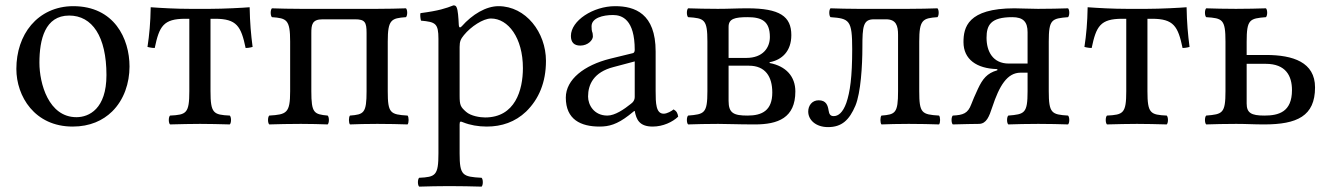

<svg xmlns="http://www.w3.org/2000/svg" viewBox="-20 -462 4948 716"><path d="M41 -205C41 -103 109 10 251 10C315.4 10 363.8 -12.7 397.9 -46C442.7 -89.8 463 -152.7 463 -214C463 -318 406 -439 253 -439C187.2 -439 132.9 -412 96.3 -369C60 -326.4 41 -268.2 41 -205ZM238 -404C324 -404 377 -326 377 -182C377 -56 312 -25 265 -25C161 -25 127 -151 127 -228C127 -315 148 -404 238 -404Z M686 -122C686 -39 675 -34 614 -31C608 -25 608 -4 614 2C653 1 692.7 0 726 0C760.3 0 799 1 837 2C843 -4 843 -25 837 -31C776 -34 765 -39 765 -122V-392H782C863 -392 879 -364 896 -283C909 -283 922 -287 922 -287C916 -333 912 -377 911 -435C888 -433 813 -429 763 -429H688C638 -429 582 -432 542 -435C541 -377 537 -333 530 -287C530 -287 544 -283 557 -283C574 -364 589 -392 671 -392H686Z M1386 -429H1102C1062 -429 1024 -430 994 -431C988 -425 988 -404 994 -398C1049 -394 1062 -389 1062 -307V-122C1062 -40 1049 -35 984 -31C978 -25 978 -4 984 2C1014 1 1062 0 1102 0C1142 0 1172 1 1202 2C1208 -4 1208 -25 1202 -31C1151 -36 1141 -40 1141 -122V-339C1141 -370 1144 -390 1183 -390H1304C1341 -390 1347 -379 1347 -339V-122C1347 -40 1337 -35 1285 -31C1280 -25 1280 -4 1285 2C1310 1 1347 0 1387 0C1427 0 1472 1 1500 2C1505 -4 1505 -25 1500 -31C1435 -35 1426 -40 1426 -122V-307C1426 -389 1439 -394 1494 -398C1500 -404 1500 -425 1494 -431C1464 -430 1426 -429 1386 -429Z M1710 -331C1736 -363 1781.8 -393 1811 -393C1875 -393 1930 -321 1930 -208C1930 -126 1901 -24 1789 -24C1771 -24 1736 -29 1718 -45.1C1697.9 -63.1 1694 -68.9 1694 -105V-287C1694 -308 1698.4 -316.7 1710 -331ZM1691 -368C1689.5 -398 1687.7 -423.7 1683 -434C1680.9 -438.6 1679 -442 1671 -442C1643 -431 1617 -422 1548 -413C1546 -407 1548 -391 1550 -385C1604 -380 1615 -375 1615 -317V110C1615 193 1604 198 1543 201C1537 207 1537 228 1543 234C1578 233 1615 232 1655 232C1695 232 1743 233 1776 234C1782 228 1782 207 1776 201C1705 197 1694 193 1694 110V2C1694 -11 1697.8 -9.7 1708 -5.5C1732.5 4.4 1763.4 10 1795 10C1851 10 1901 -7 1942 -46C1989 -92 2016 -154 2016 -235C2016 -341 1941 -439 1839 -439C1792.5 -439 1741.5 -408.5 1702 -364C1696.4 -357.7 1691.5 -358.4 1691 -368Z M2347 -233V-101C2347 -88 2341 -81 2333 -75C2307 -54 2273 -31 2245 -31C2195 -31 2173 -71 2173 -102C2173 -147 2194 -193 2268 -212ZM2347 -48C2353 -17 2363.6 10 2414 10C2452.3 10 2488.3 -7 2509 -27C2507.3 -39.3 2503.3 -47.7 2492 -54C2484.5 -47.8 2467.7 -38 2455 -38C2426 -38 2425 -77 2425 -123V-270C2425 -412 2347 -439 2274 -439C2192 -439 2109 -385 2109 -328C2109 -304 2121 -292 2144 -292C2173 -292 2191 -313 2191 -326C2191 -333 2190 -340 2188 -344C2187 -347 2186 -353 2186 -364C2186 -395 2228 -406 2266 -406C2300 -406 2347 -389 2347 -276C2347 -269 2344 -265 2341 -264L2255 -243C2159 -219 2090 -166 2090 -98C2090 -16 2146 10 2216 10C2250.8 10 2281 2 2325 -32L2345 -48Z M2697 -246V-362C2697 -392 2720 -398 2768 -398C2820 -398 2851 -383.5 2851 -324C2851 -284 2825 -246 2763 -246ZM2697 -217H2773C2834 -217 2860 -176.5 2860 -117C2860 -50 2822 -31 2768 -31C2716 -31 2697 -40 2697 -86ZM2657 -429C2614 -429 2579 -430 2546 -431C2540 -425 2540 -404 2546 -398C2607 -394 2618 -390 2618 -307V-122C2618 -39 2607 -36 2546 -31C2540 -25 2540 -4 2546 2C2579 1 2614 0 2658 0C2695 0 2728 2 2795 2C2881 2 2946 -22 2946 -121C2946 -177 2911 -215.5 2850 -227V-230C2896 -238.5 2931 -271 2931 -331C2931 -401 2888 -431 2767 -431C2726 -431 2699.9 -429 2657 -429Z M3408 -122V-307C3408 -389 3421 -394 3476 -398C3482 -404 3482 -425 3476 -431C3446 -430 3408 -429 3368 -429H3179C3146 -429 3107 -430 3077 -431C3071 -425 3071 -404 3077 -398C3147.7 -393 3158 -387 3158 -279C3158 -174 3150 -119 3136 -78C3123 -42 3106 -29 3089 -29C3076 -29 3072 -37 3070 -50C3067 -69 3061 -88 3033 -88C3008 -88 2994 -68 2994 -46C2994 -15 3022 12 3068 12C3119 12 3147 -14 3170 -68C3190 -116 3196 -218 3196 -286C3196 -364 3199 -390 3239 -390H3284C3322 -390 3329 -366 3329 -332V-122C3329 -40 3319 -35 3267 -31C3262 -25 3262 -4 3267 2C3292 1 3329 0 3369 0C3409 0 3454 1 3482 2C3487 -4 3487 -25 3482 -31C3417 -35 3408 -40 3408 -122Z M3659 -321C3659 -368 3674 -398 3755 -398C3796 -398 3812 -380.3 3812 -342V-225H3742C3682 -225 3659 -271 3659 -321ZM3631 0C3658.7 -0.8 3668.5 -26.6 3680.5 -63C3706.5 -141.5 3735.6 -191 3786 -191H3812V-122C3812 -39 3801 -36 3740 -31C3734 -25 3734 -4 3740 2C3773 1 3808.3 0 3852 0C3895.3 0 3931 1 3963 2C3969 -4 3969 -25 3963 -31C3902 -35 3891 -39 3891 -122V-307C3891 -390 3902 -393 3963 -398C3969 -404 3969 -425 3963 -431C3929 -430 3894.7 -429 3851 -429C3816.7 -429 3787.7 -431 3763 -431C3588 -431 3573 -359 3573 -305C3573 -240.3 3622.6 -206.6 3697.3 -204.4C3700.2 -204.2 3700.3 -200.5 3698.7 -199.8C3660.7 -189 3644.2 -167.5 3627 -131C3616 -107.7 3606.8 -85.8 3602 -73C3589.3 -39 3572 -33 3533 -31C3527 -25 3527 -4 3533 2C3553 1 3631 0 3631 0Z M4180 -122C4180 -39 4169 -34 4108 -31C4102 -25 4102 -4 4108 2C4147 1 4186.7 0 4220 0C4254.3 0 4293 1 4331 2C4337 -4 4337 -25 4331 -31C4270 -34 4259 -39 4259 -122V-392H4276C4357 -392 4373 -364 4390 -283C4403 -283 4416 -287 4416 -287C4410 -333 4406 -377 4405 -435C4382 -433 4307 -429 4257 -429H4182C4132 -429 4076 -432 4036 -435C4035 -377 4031 -333 4024 -287C4024 -287 4038 -283 4051 -283C4068 -364 4083 -392 4165 -392H4180Z M4798 -126C4798 -44 4748 -31 4695 -31C4646 -31 4629 -41 4629 -76V-224H4700C4775 -224 4798 -179 4798 -126ZM4629 -306C4629 -390 4640 -393 4701 -398C4707 -404 4707 -425 4701 -431C4667 -430 4632.7 -429 4589 -429C4545.7 -429 4511 -430 4478 -431C4472 -425 4472 -404 4478 -398C4539 -394 4550 -390 4550 -307V-122C4550 -39 4539 -36 4478 -31C4472 -25 4472 -4 4478 2C4511 1 4546.3 0 4590 0C4630.6 0 4653.4 2 4694 2C4817 2 4884 -29 4884 -136C4884 -230 4802 -257 4701 -257H4629Z"/></svg>

Font: Libertinus Math
Style: Regular
Weight: 400
Designer: Philipp H. Poll
Foundry: Khaled Hosny
Version: Version 6.2